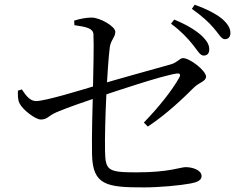

<svg xmlns="http://www.w3.org/2000/svg" viewBox="-20 -811 1040 814"><path d="M843.2 -575.4C858.7 -575.4 867.2 -584.9 867.2 -601.6C867.2 -620.6 858 -638.3 832.5 -661.9C807.2 -684.2 769.4 -707.3 718.5 -728L705 -710.5C747.7 -679.1 776.2 -648.2 796.6 -622.6C816.9 -598 827.7 -575.4 843.2 -575.4ZM589.1 -16.5C655.6 -16.5 743.1 -24.6 787.9 -33.1C814.9 -37.9 834.6 -46.4 834.6 -64.3C834.6 -90.9 794.5 -102.4 767.3 -102.4C744.5 -102.4 697.8 -80.3 559.2 -80.3C437.2 -80.3 426.9 -88.3 425.3 -170.8C422.9 -286.8 435.6 -537.2 445.6 -611.4C449.7 -641.4 468.9 -653.2 468.9 -676.2C468.9 -698.9 404.5 -736.5 368.3 -736.5C347.6 -736.5 320.9 -732 294.4 -723.6L295.4 -704.3C344.1 -697.2 373.9 -691.8 376.1 -666.5C378.7 -621.3 375.5 -503.2 373.8 -417.8C372.2 -353.3 368.6 -237 370.2 -157.1C372.5 -25.7 432 -16.5 589.1 -16.5ZM589.8 -291.4 606.8 -274.4C687.7 -328 759.6 -397.3 801.7 -439.4C824.2 -462.1 853.5 -465.6 853.5 -486.2C853.5 -510.9 785.6 -564.6 755.8 -564.6C741.3 -564.6 733.8 -546.9 704.9 -538.3C633.7 -518.4 467.4 -472.4 389.2 -448.8C328.2 -430.2 171.7 -382.5 133.4 -382.5C108.1 -382.5 92.2 -402.6 72.5 -432L56 -426.5C55.4 -407.3 55.5 -387.2 62.6 -373.3C75.6 -345.7 130.3 -304.3 152.7 -304.3C181.2 -304.3 182.7 -318.6 218.4 -334.7C266.2 -355.3 344 -381.4 393.7 -398.4C470 -424.2 665.2 -489.8 728.8 -499.2C742.8 -501.4 747.4 -494.8 740 -482C709.6 -427.9 653 -356.3 589.8 -291.4ZM933.1 -644.9C947.6 -644.9 956.9 -653.8 956.9 -671.4C956.9 -691.5 945.5 -710.7 919.7 -732.7C895.3 -752.1 857.3 -772.6 805.2 -790.9L793.5 -773.6C838.4 -741.2 863.7 -718.1 885.3 -692.9C907.2 -668.7 917.6 -644.9 933.1 -644.9Z"/></svg>

Font: Source Han Serif TW VF
Style: Regular
Weight: 250
Designer: Ryoko NISHIZUKA 西塚涼子 (kana & ideographs); Frank Grießhammer (Latin, Greek & Cyrillic); Wenlong ZHANG 张文龙 (bopomofo); San
Foundry: Adobe
Version: Version 2.002;hotconv 1.1.0;makeotfexe 2.6.0